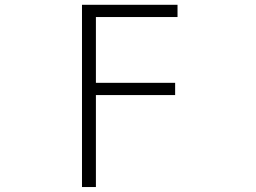

<svg xmlns="http://www.w3.org/2000/svg" viewBox="-20 -542 1040 781"><path d="M313.5 -522.5H702.1V-472.7H370.1V-205.1H692.4V-155.3H370.1V218.8H313.5Z"/></svg>

Font: Gen Shin Gothic Monospace Light
Style: Regular
Weight: 300
Designer: [Source Han Sans]
Ryoko NISHIZUKA  (kana & ideographs); Paul D. Hunt (Latin, Greek & Cyrillic); Wenlong ZHANG  (bopomofo
Version: Version 1.002.20150607